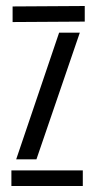

<svg xmlns="http://www.w3.org/2000/svg" viewBox="-20 -620 320 640"><path d="M22 -546.5V-598.5L262.5 -600V-548ZM34 -89 177 -511H246L101.5 -89ZM18 0V-52H256V0Z"/></svg>

Font: Big Shoulders Stencil Display
Style: Regular
Weight: 400
Designer: Patric King
Foundry: XO Type Co
Version: Version 1.000